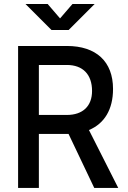

<svg xmlns="http://www.w3.org/2000/svg" viewBox="-20 -918 626 938"><path d="M68.4 0H169.9V-263.7H306.6H314.9L440.4 0H557.6L414.6 -282.7C490.7 -314.5 532.2 -383.8 532.2 -483.4C532.2 -617.2 450.2 -693.4 306.6 -693.4H68.4ZM169.9 -356.4V-600.6H306.6C384.3 -600.6 429.7 -554.7 429.7 -473.6C429.7 -399.4 384.3 -356.4 306.6 -356.4ZM231.4 -771.5H315.4L442.4 -898.4H334L273.4 -828.1L212.9 -898.4H104.5Z"/></svg>

Font: CaskaydiaCove Nerd Font
Style: Regular
Weight: 400
Designer: Aaron Bell
Foundry: Saja Typeworks
Version: Version 2111.1;Nerd Fonts 2.3.3